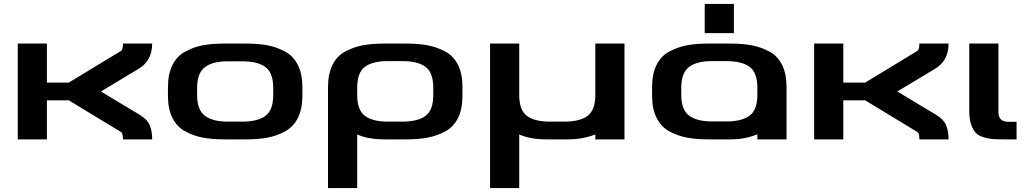

<svg xmlns="http://www.w3.org/2000/svg" viewBox="-20 -707 5207 974"><path d="M685 -127Q726 -103 739 -73Q752 -43 752 0H604Q604 -34 591 -39L329 -198H218V0H70V-486H218V-288H329Q358 -306 450 -361.5Q542 -417 591 -447Q604 -452 604 -486H752Q752 -400 685 -359L492 -243Q524 -224 588 -185Q652 -146 685 -127Z M980 -261V-225Q980 -150 1019 -120Q1058 -90 1136 -90H1209Q1288 -90 1327 -119.5Q1366 -149 1366 -225V-261Q1366 -337 1327 -366.5Q1288 -396 1209 -396H1136Q1058 -396 1019 -366Q980 -336 980 -261ZM1229 0H1118Q1055 0 1008 -9Q961 -18 919 -41Q877 -64 854.5 -109.5Q832 -155 832 -221V-265Q832 -331 854.5 -376.5Q877 -422 919 -445Q961 -468 1008 -477Q1055 -486 1118 -486H1229Q1291 -486 1338 -477Q1385 -468 1427 -445Q1469 -422 1491.5 -376.5Q1514 -331 1514 -265V-221Q1514 -155 1491.5 -109.5Q1469 -64 1427 -41Q1385 -18 1338 -9Q1291 0 1229 0Z M2041 -486Q2103 -486 2150 -477Q2197 -468 2239 -445.5Q2281 -423 2303.5 -377.5Q2326 -332 2326 -266V-220Q2326 -154 2303.5 -108.5Q2281 -63 2239 -40.5Q2197 -18 2150 -9Q2103 0 2041 0H1930Q1847 0 1792 -25V247H1644V-266Q1644 -332 1666.5 -377.5Q1689 -423 1731 -445.5Q1773 -468 1820 -477Q1867 -486 1930 -486ZM2178 -224V-262Q2178 -338 2139 -367.5Q2100 -397 2021 -397H1948Q1869 -397 1830.5 -367.5Q1792 -338 1792 -262V-224Q1792 -149 1831 -119.5Q1870 -90 1948 -90H2021Q2100 -90 2139 -119.5Q2178 -149 2178 -224Z M2770 -90H2843Q2922 -90 2961 -119.5Q3000 -149 3000 -225V-486H3148V0H3000V-25Q2936 0 2862 0H2752Q2669 0 2614 -25V247H2466V-486H2614V-225Q2614 -149 2652.5 -119.5Q2691 -90 2770 -90Z M3436 -262V-226Q3436 -151 3475 -121Q3514 -91 3592 -91H3665Q3744 -91 3783 -120.5Q3822 -150 3822 -226V-262Q3822 -338 3783 -367.5Q3744 -397 3665 -397H3592Q3514 -397 3475 -367Q3436 -337 3436 -262ZM3970 -266V0H3822V-26Q3761 0 3685 0H3574Q3511 0 3464 -9Q3417 -18 3375 -41Q3333 -64 3310.5 -109.5Q3288 -155 3288 -222V-266Q3288 -332 3310.5 -377.5Q3333 -423 3375 -445.5Q3417 -468 3464 -477Q3511 -486 3574 -486H3685Q3747 -486 3794 -477Q3841 -468 3883 -445.5Q3925 -423 3947.5 -377.5Q3970 -332 3970 -266ZM3703 -687V-539H3555V-687Z M4725 -127Q4766 -103 4779 -73Q4792 -43 4792 0H4644Q4644 -34 4631 -39L4369 -198H4258V0H4110V-486H4258V-288H4369Q4398 -306 4490 -361.5Q4582 -417 4631 -447Q4644 -452 4644 -486H4792Q4792 -400 4725 -359L4532 -243Q4564 -224 4628 -185Q4692 -146 4725 -127Z M5045 -138Q5045 -89 5096 -89H5137V0H5077Q5039 0 5017 -1.5Q4995 -3 4969 -11Q4943 -19 4929.5 -33.5Q4916 -48 4906.5 -75.5Q4897 -103 4897 -143V-486H5045Z"/></svg>

Font: Aneo
Style: Bold
Weight: 700
Designer: Anastasios Pappas
Foundry: Anastasios Pappas
Version: Version 1.000